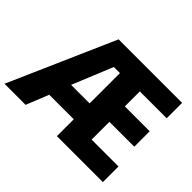

<svg xmlns="http://www.w3.org/2000/svg" viewBox="-148 -969 1223 1223"><g transform="rotate(45 464.0 -357.0)"><path d="M882 0H468V-152H247L186 0H-4L310 -714H882V-575H640V-440H864V-301H640V-141H882ZM301 -295H468V-568H413Z"/></g></svg>

Font: Noto Sans Symbols ExtraBold
Style: Regular
Weight: 800
Version: Version 2.002